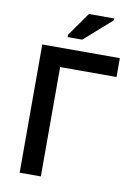

<svg xmlns="http://www.w3.org/2000/svg" viewBox="-99 -988 761 1053"><g transform="rotate(10 281.5 -461.5)"><path d="M86 0V-714H518V-609H204V0ZM216 -778V-791L309 -923H450V-913L297 -778Z"/></g></svg>

Font: Noto Sans Mono SemiCondensed SemiBold
Style: Regular
Weight: 600
Width: 4
Designer: Monotype Design Team
Foundry: Monotype Imaging Inc.
Version: Version 2.014; ttfautohint (v1.8.4.7-5d5b)